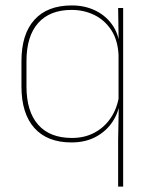

<svg xmlns="http://www.w3.org/2000/svg" viewBox="-20 -515 554 707"><path d="M243 9.5Q154 9.5 106.5 -43.8Q59 -97 59 -197V-289.5Q59 -389.5 106.8 -442.2Q154.5 -495 244.5 -495Q294.5 -495 334.5 -474.5Q374.5 -454 397.8 -417Q421 -380 421.5 -330H427.5L416.5 -313.5Q413.5 -368.5 389.2 -405Q365 -441.5 327 -460Q289 -478.5 243.5 -478.5Q163.5 -478.5 120.5 -430.2Q77.5 -382 77.5 -289.5V-197Q77.5 -104.5 120.5 -55.8Q163.5 -7 245 -7Q291.5 -7 328 -26.5Q364.5 -46 388 -81Q411.5 -116 418.5 -162.5L427.5 -144H422Q417.5 -101.5 394.5 -66.8Q371.5 -32 333 -11.2Q294.5 9.5 243 9.5ZM415 172V0L417.5 -133L416.5 -138V-346.5L417 -356L415 -485.5H433.5V172Z"/></svg>

Font: Anek Bangla Medium Thin
Style: Regular
Weight: 250
Version: Version 1.003